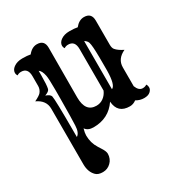

<svg xmlns="http://www.w3.org/2000/svg" viewBox="-192 -717 1062 1121"><g transform="rotate(-30 339.0 -156.0)"><path d="M207.5 -14.6Q199.7 12.2 199.7 29.3Q199.7 79.6 225.6 120.1L239.7 142.6Q256.3 168 256.3 184.6Q256.3 201.2 250 216.1Q243.7 231 232.9 241.2Q210 263.7 178.5 263.7Q147 263.7 131.8 248.5Q101.6 219.2 101.6 166V-208Q101.6 -264.6 42 -292Q77.1 -309.1 86.9 -320.8Q101.6 -338.9 101.6 -361.3V-427.2Q101.6 -482.9 56.2 -482.9Q39.6 -482.9 28.8 -474.6Q22 -483.9 22 -493.9Q22 -503.9 27.1 -513.2Q32.2 -522.5 43 -530.3Q65.9 -546.9 101.1 -546.9Q136.2 -546.9 155.8 -542.5Q182.6 -576.2 216.3 -576.2Q266.6 -576.2 266.6 -523.4L265.6 -189.9Q265.6 -90.8 339.8 -90.8Q366.2 -90.8 387 -106Q407.7 -121.1 418.9 -147V-427.2Q418.9 -482.9 373.5 -482.9Q356.9 -482.9 346.2 -474.6Q339.4 -483.9 339.4 -493.9Q339.4 -503.9 344.5 -513.2Q349.6 -522.5 360.4 -530.3Q383.3 -546.9 418.5 -546.9Q453.6 -546.9 473.1 -542.5Q500 -576.2 533.7 -576.2Q584 -576.2 584 -523.4V-361.3Q584 -338.9 592.8 -328.1Q608.4 -309.1 643.6 -292Q584 -264.6 584 -208V-81.1Q598.1 -44.4 624.5 -44.4Q641.1 -44.4 651.9 -52.7Q658.7 -43.5 658.7 -29.5Q658.7 -15.6 644.8 -2.9Q630.9 9.8 603 9.8Q575.2 9.8 549.8 -5.4Q529.8 9.8 506.8 9.8Q425.3 9.8 419.4 -71.8Q364.3 9.8 261.7 9.8Q224.1 9.8 207.5 -14.6ZM465.3 -129.4Q493.7 -140.6 495.1 -237.3Q495.1 -257.8 495.1 -284.2Q495.1 -310.5 494.9 -329.3Q494.6 -348.1 494.1 -365.2Q492.2 -426.8 482.9 -438.5Q473.6 -450.2 465.3 -454.1ZM148.4 9.8Q171.9 -5.4 173.8 -52.7Q175.3 -80.6 175.8 -118.2Q176.8 -205.1 177 -226.3Q177.2 -247.6 177.2 -263.7V-292Q177.2 -367.2 172.9 -388.7Q165.5 -425.8 148.4 -436.5V-405.8Q148.4 -340.3 142.6 -316.9Q138.7 -302.2 109.4 -292Q138.7 -281.7 142.6 -267.1Q148.4 -243.7 148.4 -28.8Z"/></g></svg>

Font: Rye
Style: Regular
Weight: 400
Designer: Nicole Fally
Foundry: Nicole Fally
Version: Version 1.001